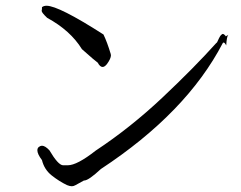

<svg xmlns="http://www.w3.org/2000/svg" viewBox="-20 -690 838 668"><path d="M230 -42Q236 -42 243 -46Q250 -50 272 -62H273Q288 -62 331 -102Q629 -298 755 -540Q756 -542 758 -542Q762 -542 767 -532Q769 -564 774 -568L775 -569L766 -564L767 -562Q760 -572 755 -572Q753 -572 748.5 -567.5Q744 -563 732 -536L735 -535Q736 -535 736 -536Q736 -538 734 -542Q655 -454 544.5 -350Q434 -246 313 -166Q248 -115 216 -115H199Q182 -116 152 -167Q137 -183 126 -183Q121 -183 115.5 -179Q110 -175 110 -167Q110 -154 126 -133Q134 -100 160 -79.5Q186 -59 213 -46Q223 -42 230 -42ZM337 -457Q344 -457 352 -467Q366 -486 366 -498L365 -503Q353 -543 340 -570Q184 -670 142 -670Q132 -670 126 -665V-661Q126 -656 125 -653V-652Q125 -646 144 -628Q225 -584 265 -519Q311 -478 320 -472Q328 -457 337 -457Z"/></svg>

Font: Xiaobo Songti 小帛宋体
Style: Regular
Weight: 400
Version: Version 1.501;March 17, 2024;FontCreator 14.0.0.2814 64-bit